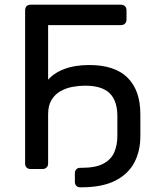

<svg xmlns="http://www.w3.org/2000/svg" viewBox="-20 -720 656 818"><path d="M110 0Q99 0 93 -6.5Q87 -13 87 -23V-676Q87 -687 93 -693.5Q99 -700 110 -700H495Q506 -700 512.5 -693.5Q519 -687 519 -676V-636Q519 -626 512.5 -619.5Q506 -613 495 -613H185V-23Q185 -13 178.5 -6.5Q172 0 161 0ZM179 -373Q205 -407 251.5 -425Q298 -443 360 -443Q469 -443 523.5 -389Q578 -335 578 -233V-140Q578 -76 552 -27Q526 22 470.5 50Q415 78 327 78H321Q311 78 305 71.5Q299 65 299 55V18Q299 8 305 1.5Q311 -5 321 -5H327Q388 -5 421 -23Q454 -41 467 -71.5Q480 -102 480 -140V-225Q480 -291 447 -323Q414 -355 342 -355Q317 -355 289.5 -350Q262 -345 238.5 -332Q215 -319 200 -295Q185 -271 185 -233Z"/></svg>

Font: RubikRegular
Style: Regular
Weight: 400
Designer: Hubert and Fischer
Foundry: Hubert and Fischer
Version: Version 2.300;gftools[0.9.30]